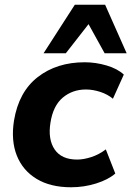

<svg xmlns="http://www.w3.org/2000/svg" viewBox="-20 -780 555 811"><path d="M280 11Q193 11 134.5 -24.5Q76 -60 51 -123Q26 -186 39 -270Q59 -392 139.5 -454.5Q220 -517 338 -517Q384 -517 430 -503.5Q476 -490 503 -465L457 -363Q434 -382 403 -392Q372 -402 343 -402Q286 -402 245 -367.5Q204 -333 193 -261Q182 -191 211 -148.5Q240 -106 306 -106Q333 -106 365.5 -116.5Q398 -127 427 -149L467 -47Q437 -21 386 -5Q335 11 280 11ZM164 -555 296 -760H424L515 -555H422L354 -678L258 -555Z"/></svg>

Font: Mulish ExtraBold
Style: Italic
Weight: 800
Italic angle: -9°
Designer: Vernon Adams
Foundry: Vernon Adams
Version: Version 3.603; ttfautohint (v1.8.3)